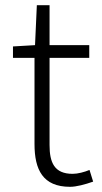

<svg xmlns="http://www.w3.org/2000/svg" viewBox="-20 -707 392 740"><path d="M250 13C274 13 308 4 339 -7L325 -52C306 -44 280 -37 260 -37C189 -37 171 -81 171 -148V-484H324V-533H171V-687H122L115 -533L30 -528V-484H113V-152C113 -53 145 13 250 13Z"/></svg>

Font: Noto Sans CJK KR Light
Style: Regular
Weight: 300
Designer: Ryoko NISHIZUKA (kana & ideographs); Paul D. Hunt (Latin, Greek & Cyrillic); Wenlong ZHANG (bopomofo); Sandoll Communica
Foundry: Adobe Systems Incorporated
Version: Version 1.004;PS 1.004;hotconv 1.0.82;makeotf.lib2.5.63406